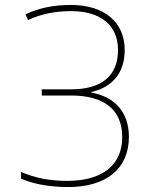

<svg xmlns="http://www.w3.org/2000/svg" viewBox="-20 -745 603 776"><path d="M255 11C411 11 501 -64 501 -192C501 -289 447 -353 349 -371V-373C436 -393 484 -452 484 -543C484 -656 401 -725 267 -725C197 -725 138 -713 83 -687L93 -664C150 -690 205 -700 268 -700C383 -700 457 -646 457 -543C457 -439 391 -384 268 -384H149V-359H267C404 -359 474 -299 474 -191C474 -77 393 -14 252 -14C180 -14 121 -26 65 -50V-23C113 -2 178 11 255 11Z"/></svg>

Font: Noto Sans Mono SemiCondensed Thin
Style: Regular
Weight: 100
Width: 4
Designer: Monotype Design Team
Foundry: Monotype Imaging Inc.
Version: Version 2.014